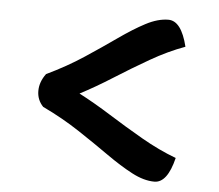

<svg xmlns="http://www.w3.org/2000/svg" viewBox="-43 -678 707 619"><g transform="rotate(5 310.0 -368.0)"><path d="M100 -315Q80 -336 80 -365Q80 -394 100 -421Q165 -452 219.5 -488Q274 -524 320 -556.5Q366 -589 405 -609.5Q444 -630 478 -630Q520 -630 540 -548Q485 -528 428.5 -495.5Q372 -463 317.5 -428.5Q263 -394 213 -368Q263 -342 317 -308Q371 -274 427.5 -241.5Q484 -209 540 -188Q520 -106 478 -106Q444 -106 405 -126.5Q366 -147 320 -179.5Q274 -212 219.5 -248Q165 -284 100 -315Z"/></g></svg>

Font: Merienda Medium
Style: Regular
Weight: 500
Designer: Eduardo Rodriguez Tunni
Foundry: Eduardo Rodriguez Tunni
Version: Version 2.001; ttfautohint (v1.8.4.7-5d5b)